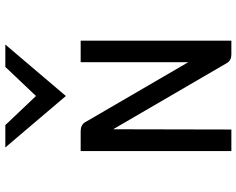

<svg xmlns="http://www.w3.org/2000/svg" viewBox="-106 -804 910 739"><g transform="rotate(-90 349.5 -435.0)"><path d="M349 -637 547 -870H461L349 -752L237 -870H151ZM476 -17C482 -6 494 0 508 0H562V-580H479V-166L248 -563C242 -574 229 -580 214 -580H137V0H220L221 -455Z"/></g></svg>

Font: Charger Monospace
Style: Regular
Weight: 400
Designer: Jasper
Foundry: Cannot Into Space Fonts
Version: Version 0.980